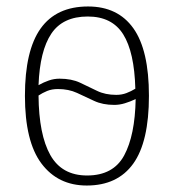

<svg xmlns="http://www.w3.org/2000/svg" viewBox="-20 -563 537 593"><path d="M248 10Q159 10 108 -58Q57 -126 57 -267Q57 -407 105.5 -475Q154 -543 252 -543Q344 -543 392 -475.5Q440 -408 440 -267Q440 -125 391.5 -57.5Q343 10 248 10ZM339 -270Q356 -270 370.5 -275.5Q385 -281 398 -289Q395 -402 360.5 -457Q326 -512 251 -512Q174 -512 138.5 -459Q103 -406 99 -300Q115 -309 131 -314.5Q147 -320 164 -320Q201 -320 227.5 -307.5Q254 -295 279.5 -282.5Q305 -270 339 -270ZM249 -21Q330 -21 363.5 -83Q397 -145 399 -257Q382 -249 365.5 -244Q349 -239 333 -239Q297 -239 270.5 -251.5Q244 -264 218 -276Q192 -288 159 -288Q140 -288 125.5 -282Q111 -276 99 -268Q100 -147 135.5 -84Q171 -21 249 -21Z"/></svg>

Font: Noto Serif SemiCondensed ExtraLight
Style: Regular
Weight: 200
Width: 4
Designer: Monotype Design Team
Foundry: Monotype Imaging Inc.
Version: Version 2.014